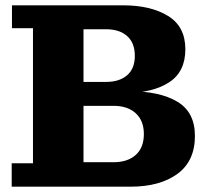

<svg xmlns="http://www.w3.org/2000/svg" viewBox="-20 -702 778 722"><path d="M24 0V-88H104V-596H25V-682H294V0ZM294 0V-92H407Q460 -92 490.5 -119.5Q521 -147 521 -198Q521 -248 490.5 -276Q460 -304 407 -304H294V-359H467Q581 -359 647 -319.5Q713 -280 713 -191Q713 -96 647 -48Q581 0 471 0ZM294 -353V-394H379Q429 -394 458 -419Q487 -444 487 -492Q487 -541 458 -566.5Q429 -592 379 -592H294V-682H443Q547 -682 612 -642Q677 -602 677 -517Q677 -432 616 -392.5Q555 -353 457 -353Z"/></svg>

Font: Montagu Slab 144pt
Style: Bold
Weight: 700
Designer: Florian Karsten
Foundry: Florian Karsten
Version: Version 1.000